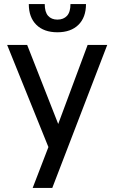

<svg xmlns="http://www.w3.org/2000/svg" viewBox="-20 -720 560 940"><path d="M217 0 15 -500H113L265 -113L409 -500H505L236 200H140ZM261 -562Q195 -562 158 -598.5Q121 -635 121 -700H199Q199 -661 215.5 -642.5Q232 -624 261 -624Q291 -624 308 -642.5Q325 -661 325 -700H401Q401 -635 364 -598.5Q327 -562 261 -562Z"/></svg>

Font: PT Root UI Web Medium
Style: Regular
Weight: 500
Designer: Vitaly Kuzmin
Foundry: ParaType Ltd.
Version: Version 1.001W